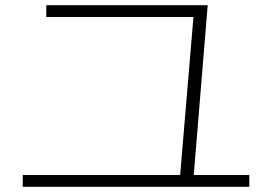

<svg xmlns="http://www.w3.org/2000/svg" viewBox="-20 -727 1040 734"><path d="M667 -38 721 -679 740 -662H157V-707H774L719 -37ZM67 -13V-58H933V-13Z"/></svg>

Font: M PLUS 1 Light
Style: Regular
Weight: 300
Designer: Coji Morishita
Foundry: UNDERFOREST DESIGN
Version: Version 1.001